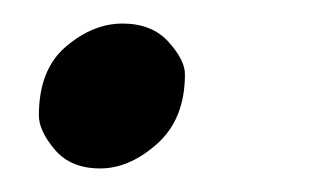

<svg xmlns="http://www.w3.org/2000/svg" viewBox="-20 -137 262 163"><path d="M137 -74Q137 -36 113.5 -15Q90 6 65 6Q40 6 26.5 -10Q13 -26 13 -39Q13 -78 36 -97.5Q59 -117 84 -117Q109 -117 123 -101.5Q137 -86 137 -74Z"/></svg>

Font: Rambla
Style: Italic
Weight: 400
Italic angle: -12°
Designer: Martin Sommaruga
Foundry: Martin Sommaruga
Version: Version 1.001